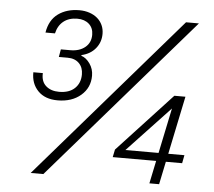

<svg xmlns="http://www.w3.org/2000/svg" viewBox="-52 -790 941 846"><g transform="rotate(5 418.5 -366.5)"><path d="M204 -329Q148 -329 117 -361Q86 -393 87 -443H129Q127 -406 149 -386.5Q171 -367 207 -367Q252 -367 276.5 -390.5Q301 -414 301 -452Q301 -483 282.5 -501.5Q264 -520 232 -520H193L199 -554H241Q281 -554 306 -574.5Q331 -595 331 -630Q331 -660 311.5 -677.5Q292 -695 260 -695Q223 -695 199 -676Q175 -657 167 -622H125Q134 -678 172 -705.5Q210 -733 266 -733Q290 -733 310.5 -726Q331 -719 345.5 -706.5Q360 -694 368 -676.5Q376 -659 376 -638Q376 -601 353.5 -573.5Q331 -546 292 -537L291 -534Q313 -527 329.5 -503.5Q346 -480 346 -450Q346 -397 306.5 -363Q267 -329 204 -329ZM114 0 738 -721H795L170 0ZM639 0 715 -364 728 -357 521 -137H782L775 -101H468L475 -135L715 -394H764L682 0Z"/></g></svg>

Font: Mona Sans ExtraLight Light
Style: Italic
Weight: 300
Italic angle: -11.6951°
Version: Version 2.000